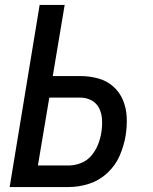

<svg xmlns="http://www.w3.org/2000/svg" viewBox="-20 -755 616 775"><path d="M19 0H257Q298 0 339 -13Q380 -26 413 -56.5Q446 -87 463 -126.5Q480 -166 487 -207Q493 -244 491.5 -281Q490 -318 476.5 -350.5Q463 -383 437 -406Q411 -429 376 -438.5Q341 -448 304 -448H193L241 -735H140ZM133 -87 179 -361H304Q329 -361 350 -349.5Q371 -338 381 -316.5Q391 -295 392 -270Q393 -245 389 -220Q385 -195 375.5 -171Q366 -147 348.5 -126.5Q331 -106 306 -96.5Q281 -87 257 -87Z"/></svg>

Font: Iosevka Sparkle Medium Oblique
Style: Regular
Weight: 500
Italic angle: -9°
Designer: Belleve Invis
Foundry: Belleve Invis
Version: Version 4.5.0; ttfautohint (v1.8.3)